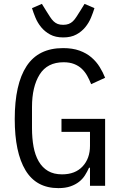

<svg xmlns="http://www.w3.org/2000/svg" viewBox="-20 -958 640 990"><path d="M444 -93H439Q430 -73 418 -54Q406 -35 387.5 -20.5Q369 -6 343 3Q317 12 281 12Q167 12 111.5 -80Q56 -172 56 -344Q56 -524 117 -617Q178 -710 305 -710Q354 -710 390 -697Q426 -684 451.5 -662Q477 -640 494 -612.5Q511 -585 522 -557L450 -524Q441 -547 429.5 -567.5Q418 -588 401.5 -603.5Q385 -619 362 -628Q339 -637 308 -637Q224 -637 184.5 -574Q145 -511 145 -406V-298Q145 -245 153 -201.5Q161 -158 179.5 -126Q198 -94 227.5 -76.5Q257 -59 300 -59Q368 -59 406 -100Q444 -141 444 -206V-278H297V-345H522V0H444ZM306 -765Q266 -765 238.5 -780Q211 -795 192.5 -817.5Q174 -840 163 -866.5Q152 -893 145 -916L196 -938L217 -904Q229 -885 238 -871Q247 -857 256.5 -848Q266 -839 277.5 -834.5Q289 -830 306 -830Q322 -830 334 -834.5Q346 -839 355.5 -848Q365 -857 374 -871Q383 -885 395 -904L416 -938L467 -916Q460 -893 449 -866.5Q438 -840 419.5 -817.5Q401 -795 373.5 -780Q346 -765 306 -765Z"/></svg>

Font: IBM Plex Mono
Style: Regular
Weight: 400
Monospace: yes
Designer: Mike Abbink, Paul van der Laan, Pieter van Rosmalen
Foundry: Bold Monday
Version: Version 2.3